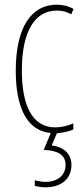

<svg xmlns="http://www.w3.org/2000/svg" viewBox="-20 -557 353 817"><path d="M284 145C284 100 255 69 200 62L222 10C246 8 273 3 292 -6V-32C267 -21 240 -15 215 -15C114 -15 73 -114 73 -257C73 -427 130 -512 222 -512C244 -512 265 -507 283 -496L293 -519C272 -531 248 -537 221 -537C113 -537 47 -440 47 -256C47 -101 94 0 196 9L166 81C220 83 259 98 259 145C259 192 221 217 174 217C161 217 142 214 128 210V234C143 238 162 240 174 240C242 240 284 203 284 145Z"/></svg>

Font: Noto Sans Armenian ExtraCondensed Thin
Style: Regular
Weight: 100
Width: 2
Designer: Monotype Design Team
Foundry: Monotype Imaging Inc.
Version: Version 2.008